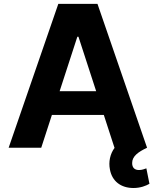

<svg xmlns="http://www.w3.org/2000/svg" viewBox="-20 -747 788 971"><path d="M23.8 0H188.6L242.5 -165.8H505L558.9 0H560C536.2 31.6 528.4 72.4 535.9 110.1C546.9 170.1 592 203.8 654.8 203.8C691.1 203.8 718.4 192.5 735.8 182.5L720.2 104.4C710.6 107.6 698.9 112.9 682.9 112.9C660.2 112.9 648.1 100.1 648.4 77.4C648.1 43.3 679.3 21 724.1 0H723.7L473 -727.3H274.9ZM281.6 -285.9 371.1 -561.1H376.8L466.3 -285.9Z"/></svg>

Font: Inter-Hewn
Style: Bold
Weight: 700
Designer: Rasmus Andersson
Foundry: rsms
Version: Version 3.012;git-f93a4a705